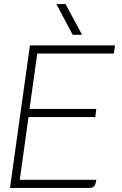

<svg xmlns="http://www.w3.org/2000/svg" viewBox="-20 -923 600 943"><path d="M163 -660 125 -388H453L448 -348H120L77 -40H453Q450 -18 443 -9Q436 0 420 0H29L127 -700H545L539 -660ZM257 -903H302L383 -752H337Z"/></svg>

Font: Krub ExtraLight
Style: Italic
Weight: 275
Italic angle: -8°
Designer: Ekaluck Peanpanawate
Foundry: Cadson Demak Co.,Ltd.
Version: Version 1.000; ttfautohint (v1.6)